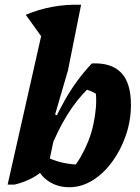

<svg xmlns="http://www.w3.org/2000/svg" viewBox="-20 -774 588 805"><path d="M270 11Q221 11 183 -14.5Q145 -40 131 -84L158 -125Q196 -103 238 -93Q280 -83 332 -83L282 -64Q302 -88 319 -117.5Q336 -147 349.5 -180.5Q363 -214 371 -250Q379 -286 382 -322Q385 -358 381 -393L393 -374Q377 -385 361 -392Q345 -399 328 -402L351 -404Q302 -357 261 -290.5Q220 -224 187 -139L162 -164Q203 -267 251 -352.5Q299 -438 365 -508Q446 -512 487.5 -469.5Q529 -427 529 -335Q529 -269 508 -207.5Q487 -146 451 -96.5Q415 -47 368.5 -18Q322 11 270 11ZM12 0 172 -709 320 -754 265 -479 211 -294 226 -287 183 -81Q154 -49 118.5 -29.5Q83 -10 41 0ZM162 -609 88 -712Q143 -735 200.5 -745.5Q258 -756 320 -754Z"/></svg>

Font: Piazzolla Thin Black
Style: Italic
Weight: 900
Italic angle: -11.3°
Version: Version 2.005